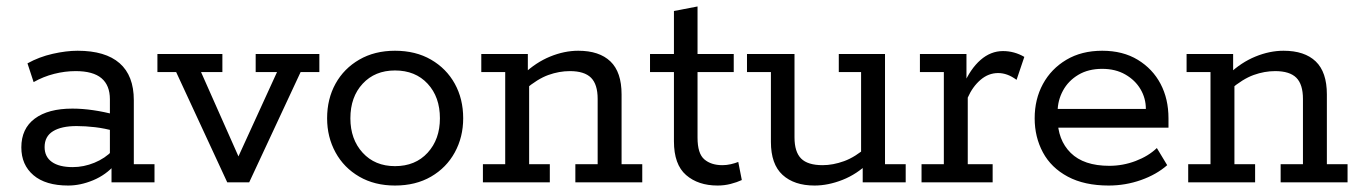

<svg xmlns="http://www.w3.org/2000/svg" viewBox="-20 -564 4206 594"><path d="M191 10Q121 10 83.5 -22Q46 -54 46 -108Q46 -166 87.5 -197Q129 -228 204 -228Q235 -228 269 -223Q303 -218 336 -209L320 -199V-257Q320 -300 294 -322Q268 -344 214 -344Q181 -344 147.5 -335.5Q114 -327 84 -310L65 -368Q101 -388 143 -397.5Q185 -407 220 -407Q306 -407 350 -368.5Q394 -330 394 -254V-56H458V0H325V-63L336 -55Q308 -23 268.5 -6.5Q229 10 191 10ZM205 -47Q239 -47 272 -60.5Q305 -74 328 -98L320 -74V-179L336 -158Q304 -167 274 -170.5Q244 -174 217 -174Q170 -174 144 -158Q118 -142 118 -109Q118 -79 140.5 -63Q163 -47 205 -47Z M683 0 525 -341H467V-397H668V-341H602L732 -48H703L837 -341H771V-397H968V-341H910L751 0Z M1202 10Q1139 10 1091.5 -17.5Q1044 -45 1018 -92.5Q992 -140 992 -198Q992 -258 1018 -305Q1044 -352 1091.5 -379.5Q1139 -407 1202 -407Q1266 -407 1313.5 -379.5Q1361 -352 1387 -305Q1413 -258 1413 -198Q1413 -140 1387 -92.5Q1361 -45 1313.5 -17.5Q1266 10 1202 10ZM1202 -50Q1265 -50 1303 -91.5Q1341 -133 1341 -198Q1341 -264 1303 -305Q1265 -346 1202 -346Q1140 -346 1102 -305Q1064 -264 1064 -198Q1064 -133 1102 -91.5Q1140 -50 1202 -50Z M1474 0V-56H1543V-341H1469V-397H1613V-339L1600 -335Q1638 -371 1682 -389Q1726 -407 1769 -407Q1834 -407 1868.5 -374Q1903 -341 1903 -272V-56H1967V0H1760V-56H1829V-258Q1829 -303 1808.5 -323.5Q1788 -344 1743 -344Q1710 -344 1676.5 -332Q1643 -320 1604 -287L1617 -315V-56H1681V0Z M2200 10Q2140 10 2102.5 -22.5Q2065 -55 2065 -127V-341H1991V-397H2065V-530L2138 -544V-397H2250V-341H2138V-138Q2138 -89 2159 -71Q2180 -53 2215 -53Q2228 -53 2241 -56Q2254 -59 2264 -63L2275 -7Q2260 0 2240.5 5Q2221 10 2200 10Z M2500 10Q2437 10 2401 -23Q2365 -56 2365 -125V-341H2291V-397H2438V-139Q2438 -94 2458.5 -73.5Q2479 -53 2525 -53Q2557 -53 2591.5 -65.5Q2626 -78 2664 -111L2644 -82V-341H2575V-397H2718V-56H2782V0H2649V-58L2668 -61Q2631 -25 2586.5 -7.5Q2542 10 2500 10Z M2831 0V-56H2900V-341H2826V-397H2970V-294L2960 -300Q2982 -351 3013.5 -378.5Q3045 -406 3083 -406Q3118 -406 3149 -388L3125 -317Q3110 -328 3096 -333Q3082 -338 3068 -338Q3038 -338 3013.5 -317Q2989 -296 2974 -262V-56H3051V0Z M3410 10Q3335 10 3283.5 -17.5Q3232 -45 3206.5 -92.5Q3181 -140 3181 -198Q3181 -257 3206.5 -304Q3232 -351 3279 -379Q3326 -407 3390 -407Q3454 -407 3500 -379Q3546 -351 3570.5 -304.5Q3595 -258 3595 -198V-169H3225V-227H3525Q3525 -260 3508.5 -288Q3492 -316 3461.5 -333.5Q3431 -351 3390 -351Q3347 -351 3316 -332.5Q3285 -314 3268.5 -283.5Q3252 -253 3252 -218V-198Q3252 -131 3292.5 -91Q3333 -51 3412 -51Q3454 -51 3493.5 -66Q3533 -81 3559 -106L3591 -53Q3558 -24 3510 -7Q3462 10 3410 10Z M3656 0V-56H3725V-341H3651V-397H3795V-339L3782 -335Q3820 -371 3864 -389Q3908 -407 3951 -407Q4016 -407 4050.5 -374Q4085 -341 4085 -272V-56H4149V0H3942V-56H4011V-258Q4011 -303 3990.5 -323.5Q3970 -344 3925 -344Q3892 -344 3858.5 -332Q3825 -320 3786 -287L3799 -315V-56H3863V0Z"/></svg>

Font: Rokkitt
Style: Regular
Weight: 400
Designer: Vernon Adams
Foundry: Vernon Adams
Version: Version 3.103